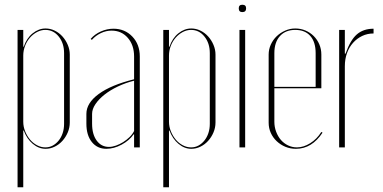

<svg xmlns="http://www.w3.org/2000/svg" viewBox="-20 -621 1614 809"><path d="M54 -495H78V-424H80Q92 -460 117.5 -480.5Q143 -501 172 -501Q192 -501 210.5 -492Q229 -483 243 -467.5Q257 -452 265.5 -432Q274 -412 274 -391V-105Q274 -83 265.5 -63Q257 -43 243 -27.5Q229 -12 210.5 -3Q192 6 172 6Q143 6 118 -15Q93 -36 80 -71H78V168H54ZM78 -108Q78 -87 86 -67.5Q94 -48 106.5 -33Q119 -18 136 -9Q153 0 171 0Q188 0 202 -7.5Q216 -15 227 -28.5Q238 -42 244 -60Q250 -78 250 -99V-397Q250 -439 227.5 -467Q205 -495 171 -495Q153 -495 136 -486Q119 -477 106 -462Q93 -447 85.5 -427.5Q78 -408 78 -387Z M344 -141Q344 -187 396 -225Q448 -263 545 -287V-383Q545 -431 518.5 -461.5Q492 -492 450 -492Q427 -492 405 -481.5Q383 -471 367 -453L362 -457Q379 -477 405 -488.5Q431 -500 458 -500Q506 -500 537.5 -467Q569 -434 569 -383V0H545V-55H543Q525 -29 492.5 -11.5Q460 6 428 6Q390 6 367 -22.5Q344 -51 344 -100ZM439 -2Q453 -2 468.5 -7.5Q484 -13 498.5 -22Q513 -31 525.5 -43Q538 -55 545 -69V-281Q509 -272 476.5 -256.5Q444 -241 420 -222Q396 -203 382 -182Q368 -161 368 -141V-100Q368 -55 387.5 -28.5Q407 -2 439 -2Z M668 -495H692V-424H694Q706 -460 731.5 -480.5Q757 -501 786 -501Q806 -501 824.5 -492Q843 -483 857 -467.5Q871 -452 879.5 -432Q888 -412 888 -391V-105Q888 -83 879.5 -63Q871 -43 857 -27.5Q843 -12 824.5 -3Q806 6 786 6Q757 6 732 -15Q707 -36 694 -71H692V168H668ZM692 -108Q692 -87 700 -67.5Q708 -48 720.5 -33Q733 -18 750 -9Q767 0 785 0Q802 0 816 -7.5Q830 -15 841 -28.5Q852 -42 858 -60Q864 -78 864 -99V-397Q864 -439 841.5 -467Q819 -495 785 -495Q767 -495 750 -486Q733 -477 720 -462Q707 -447 699.5 -427.5Q692 -408 692 -387Z M986 -586Q986 -601 1001 -601Q1017 -601 1017 -586Q1017 -570 1001 -570Q986 -570 986 -586ZM1013 -495V0H989V-495Z M1112 -391Q1112 -413 1121 -433Q1130 -453 1145.5 -468Q1161 -483 1181.5 -492Q1202 -501 1224 -501Q1247 -501 1267 -492.5Q1287 -484 1302 -469Q1317 -454 1325.5 -434Q1334 -414 1334 -391V-249H1136V-108Q1136 -86 1143.5 -66Q1151 -46 1163.5 -31.5Q1176 -17 1193.5 -8.5Q1211 0 1231 0Q1259 0 1287 -17.5Q1315 -35 1334 -65L1339 -62Q1294 6 1227 6Q1203 6 1182.5 -2.5Q1162 -11 1146 -26Q1130 -41 1121 -61Q1112 -81 1112 -104ZM1310 -255V-397Q1310 -444 1287.5 -469.5Q1265 -495 1224 -495Q1183 -495 1159.5 -469Q1136 -443 1136 -397V-255Z M1433 -495V-395H1436Q1456 -452 1483.5 -476Q1511 -500 1554 -500V-480Q1528 -480 1506 -469.5Q1484 -459 1467.5 -440.5Q1451 -422 1442 -397Q1433 -372 1433 -342V0H1409V-495Z"/></svg>

Font: Moniqa Thin Display
Style: Regular
Weight: 100
Designer: Rajesh Rajput
Foundry: Rajesh Rajput
Version: Version 1.000